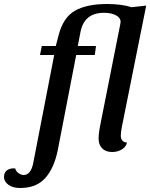

<svg xmlns="http://www.w3.org/2000/svg" viewBox="-154 -740 751 960"><path d="M-78 102Q-74 117 -61 126Q-48 135 -36 135Q0 135 12 76L117 -465H46L55 -510H125L139 -564Q162 -653 221 -686.5Q280 -720 382 -720Q453 -720 504 -704L577 -712L455 -104Q450 -77 450 -62Q450 -30 481 -27Q475 -4 454 8Q433 20 407 20Q375 20 357 2Q339 -16 339 -47Q339 -74 348.5 -120.5Q358 -167 359 -174L441 -587Q449 -625 449 -631Q449 -651 426 -663.5Q403 -676 366 -676Q266 -676 248 -578L235 -510H326L320 -465H227L135 10Q117 100 72.5 150Q28 200 -53 200Q-91 200 -112.5 183.5Q-134 167 -134 145Q-134 122 -118.5 111Q-103 100 -78 102Z"/></svg>

Font: Sansita
Style: Italic
Weight: 400
Italic angle: -11°
Designer: Pablo Cosgaya
Foundry: Omnibus-Type
Version: Version 1.006